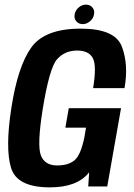

<svg xmlns="http://www.w3.org/2000/svg" viewBox="-20 -804 578 828"><path d="M195 4Q53 4 27.5 -80.5Q2 -165 29 -338.5Q56.5 -517.5 114.8 -599Q173 -680.5 328 -680.5Q476 -680.5 505.5 -603.2Q535 -526 517 -424H381.5Q397.5 -520 380.5 -553Q363.5 -586 312.5 -586Q260 -586 226.5 -549Q193 -512 164 -332Q139.5 -178 156.2 -134.2Q173 -90.5 226 -90.5Q275 -90.5 301.8 -113.2Q328.5 -136 344 -212.5L351 -253.5H262L276.5 -337.5H502L442.5 0H360.5L364.5 -61Q314 4 195 4ZM337 -700Q319.5 -700 309 -712.2Q298.5 -724.5 302 -742Q305 -759.5 319.2 -771.8Q333.5 -784 351 -784Q368 -784 378.5 -771.8Q389 -759.5 385.5 -742Q382.5 -724.5 368.2 -712.2Q354 -700 337 -700Z"/></svg>

Font: Anybody SemiBold
Style: Italic
Weight: 600
Italic angle: -10°
Designer: Tyler Finck
Foundry: Etcetera Type Company
Version: Version 1.010; ttfautohint (v1.8.3) -l 8 -r 50 -G 200 -x 14 